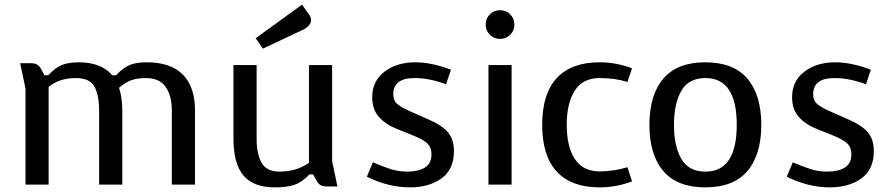

<svg xmlns="http://www.w3.org/2000/svg" viewBox="-20 -797 3860 829"><path d="M465 -472H481Q512 -505 540.5 -516.5Q569 -528 613 -528Q717 -528 769.5 -475Q822 -422 822 -320V0H722V-319Q722 -383 695.5 -421.5Q669 -460 610 -460Q574 -460 548 -451Q522 -442 494 -418Q508 -376 508 -320V0H408V-319Q408 -387 387.5 -423.5Q367 -460 307 -460Q237 -460 190 -422V0H90V-415L67 -524H116Q129 -524 139.5 -518.5Q150 -513 158 -498L172 -472H188Q219 -505 247.5 -516.5Q276 -528 320 -528Q417 -528 465 -472Z M1323 -711Q1323 -698 1313.5 -687Q1304 -676 1289 -669L1115 -587L1084 -632L1284 -777L1316 -732Q1323 -722 1323 -711ZM988 -197V-516H1088V-198Q1088 -132 1109.5 -94Q1131 -56 1187 -56Q1260 -56 1314 -94V-516H1414V-101L1437 8H1388Q1375 8 1364.5 2.5Q1354 -3 1346 -18L1332 -44H1316Q1285 -11 1253 0.5Q1221 12 1166 12Q1074 12 1031 -39.5Q988 -91 988 -197Z M1750 12Q1657 12 1564 -34L1590 -96Q1635 -77 1668 -66.5Q1701 -56 1739 -56Q1786 -56 1814.5 -73.5Q1843 -91 1843 -131Q1843 -159 1827 -176Q1811 -193 1762 -213L1699 -238Q1647 -258 1617 -291Q1587 -324 1587 -377Q1587 -447 1640 -487.5Q1693 -528 1773 -528Q1843 -528 1927 -496L1906 -433Q1835 -460 1770 -460Q1678 -460 1678 -390Q1678 -362 1697 -346.5Q1716 -331 1765 -310L1833 -280Q1888 -256 1914 -225.5Q1940 -195 1940 -145Q1940 -65 1886 -26.5Q1832 12 1750 12Z M2139 -753Q2165 -753 2183 -735Q2201 -717 2201 -691Q2201 -665 2183 -647Q2165 -629 2139 -629Q2113 -629 2095 -647Q2077 -665 2077 -691Q2077 -717 2095 -735Q2113 -753 2139 -753ZM2089 -516H2189V0H2089Z M2689 -75 2709 -14Q2685 -4 2647.5 4Q2610 12 2569 12Q2447 12 2384 -56Q2321 -124 2321 -258Q2321 -392 2384 -460Q2447 -528 2569 -528Q2610 -528 2647.5 -520Q2685 -512 2709 -502L2689 -443Q2636 -460 2569 -460Q2497 -460 2462 -406Q2427 -352 2427 -258Q2427 -164 2462 -110.5Q2497 -57 2569 -57Q2630 -57 2689 -75Z M3025 12Q2904 12 2844 -58.5Q2784 -129 2784 -258Q2784 -387 2844 -457.5Q2904 -528 3025 -528Q3147 -528 3207 -457.5Q3267 -387 3267 -258Q3267 -129 3207 -58.5Q3147 12 3025 12ZM3161 -258Q3161 -460 3026 -460Q2953 -460 2921.5 -404.5Q2890 -349 2890 -258Q2890 -167 2921.5 -111.5Q2953 -56 3026 -56Q3161 -56 3161 -258Z M3563 12Q3470 12 3377 -34L3403 -96Q3448 -77 3481 -66.5Q3514 -56 3552 -56Q3599 -56 3627.5 -73.5Q3656 -91 3656 -131Q3656 -159 3640 -176Q3624 -193 3575 -213L3512 -238Q3460 -258 3430 -291Q3400 -324 3400 -377Q3400 -447 3453 -487.5Q3506 -528 3586 -528Q3656 -528 3740 -496L3719 -433Q3648 -460 3583 -460Q3491 -460 3491 -390Q3491 -362 3510 -346.5Q3529 -331 3578 -310L3646 -280Q3701 -256 3727 -225.5Q3753 -195 3753 -145Q3753 -65 3699 -26.5Q3645 12 3563 12Z"/></svg>

Font: Voces
Style: Regular
Weight: 400
Designer: Ana Paula Megda, Pablo Ugerman
Foundry: Ana Paula Megda, Pablo Ugerman
Version: Version 1.100